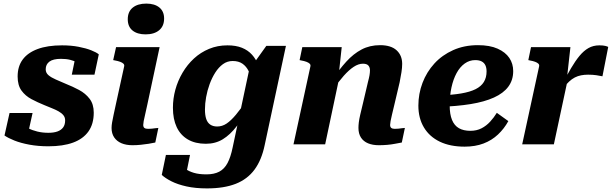

<svg xmlns="http://www.w3.org/2000/svg" viewBox="-20 -802 3400 1067"><path d="M249 11Q192 11 143.5 2Q95 -7 60 -21Q25 -35 5 -49L33 -174H161L132 -43Q112 -50 104.5 -62.5Q97 -75 97.5 -88Q98 -101 105 -111Q117 -100 138 -89Q159 -78 187.5 -71Q216 -64 249 -64Q279 -64 299.5 -71.5Q320 -79 331 -94Q342 -109 342 -133Q342 -150 332 -162Q322 -174 305 -183.5Q288 -193 267.5 -201Q247 -209 226 -218Q189 -233 155 -251Q121 -269 99.5 -298.5Q78 -328 78 -377Q78 -433 106 -471Q134 -509 189 -529.5Q244 -550 325 -550Q375 -550 416.5 -542Q458 -534 487 -522.5Q516 -511 529 -500L505 -387H379L400 -489Q413 -490 422.5 -480.5Q432 -471 436 -458.5Q440 -446 433 -435Q423 -446 407.5 -455Q392 -464 370 -469.5Q348 -475 319 -475Q275 -475 254.5 -459.5Q234 -444 234 -417Q234 -397 249.5 -384Q265 -371 290.5 -360Q316 -349 346 -336Q384 -321 419.5 -302Q455 -283 478 -253Q501 -223 501 -176Q501 -113 471.5 -71.5Q442 -30 386 -9.5Q330 11 249 11Z M600 -91Q600 -105 603 -122Q606 -139 611.5 -165Q617 -191 626 -232L670 -433Q672 -442 666 -448Q660 -454 648 -458.5Q636 -463 619 -466L609 -468L625 -540H867L799 -222Q792 -188 786.5 -165.5Q781 -143 778.5 -129Q776 -115 776 -108Q776 -96 782.5 -91Q789 -86 803 -86Q814 -86 824 -87Q834 -88 843.5 -89.5Q853 -91 860 -91L843 -10Q826 -6 806 -3Q786 0 763 2.5Q740 5 716 5Q681 5 655 -6Q629 -17 614.5 -38.5Q600 -60 600 -91ZM690 -695Q690 -737 717.5 -759.5Q745 -782 793 -782Q839 -782 865.5 -760.5Q892 -739 892 -699Q892 -657 864.5 -634Q837 -611 789 -611Q743 -611 716.5 -632.5Q690 -654 690 -695Z M1273 17 1367 -425 1374 -427 1460 -547H1569L1451 4Q1434 87 1394.5 140.5Q1355 194 1290 219.5Q1225 245 1130 245Q1066 245 1016.5 234Q967 223 932.5 205.5Q898 188 879 170L902 59H1036L1010 188Q997 185 989 175Q981 165 977.5 152Q974 139 975 127Q976 115 981 109Q993 123 1011 136.5Q1029 150 1057.5 158.5Q1086 167 1127 167Q1170 167 1198.5 152Q1227 137 1244.5 104Q1262 71 1273 17ZM1432 -368 1382 -344Q1375 -380 1362 -406.5Q1349 -433 1327.5 -448Q1306 -463 1273 -463Q1243 -463 1219 -445.5Q1195 -428 1176.5 -399Q1158 -370 1145 -334.5Q1132 -299 1125.5 -262.5Q1119 -226 1119 -194Q1119 -162 1126 -141Q1133 -120 1148.5 -109.5Q1164 -99 1187 -99Q1215 -99 1239.5 -115.5Q1264 -132 1291.5 -165Q1319 -198 1352 -247L1369 -212Q1331 -147 1295 -100Q1259 -53 1218 -28Q1177 -3 1124 -3Q1065 -3 1024 -27Q983 -51 962 -95.5Q941 -140 941 -203Q941 -254 954.5 -303.5Q968 -353 994.5 -398Q1021 -443 1058 -477Q1095 -511 1142 -530.5Q1189 -550 1244 -550Q1291 -550 1324.5 -536.5Q1358 -523 1380.5 -498Q1403 -473 1415.5 -440Q1428 -407 1432 -368Z M1611 0H1787L1870 -392H1863L1879 -540H1660L1645 -468L1654 -466Q1671 -463 1683 -458.5Q1695 -454 1701 -448Q1707 -442 1705 -433ZM2172 -222 2201 -345Q2207 -375 2211 -400.5Q2215 -426 2215 -447Q2215 -494 2184 -522.5Q2153 -551 2092 -551Q2035 -551 1989.5 -527Q1944 -503 1904.5 -459.5Q1865 -416 1826 -358L1831 -304Q1862 -349 1890.5 -381Q1919 -413 1945.5 -430.5Q1972 -448 1997 -448Q2018 -448 2027 -438Q2036 -428 2036 -411Q2036 -399 2033.5 -384Q2031 -369 2025 -347L1998 -232Q1988 -191 1982 -165Q1976 -139 1974 -122Q1972 -105 1972 -91Q1972 -59 1986 -37.5Q2000 -16 2025.5 -5.5Q2051 5 2085 5Q2109 5 2132 3Q2155 1 2175.5 -3Q2196 -7 2213 -10L2230 -91Q2223 -91 2214 -89.5Q2205 -88 2194.5 -87Q2184 -86 2174 -86Q2161 -86 2154.5 -91Q2148 -96 2148 -108Q2148 -115 2150.5 -129Q2153 -143 2158.5 -165.5Q2164 -188 2172 -222Z M2562 13Q2482 13 2424.5 -14.5Q2367 -42 2336 -93.5Q2305 -145 2305 -215Q2305 -281 2328 -341.5Q2351 -402 2394 -449Q2437 -496 2498.5 -523.5Q2560 -551 2636 -551Q2702 -551 2745.5 -531.5Q2789 -512 2810.5 -480Q2832 -448 2832 -407Q2832 -357 2805 -320.5Q2778 -284 2725 -260Q2672 -236 2595 -223.5Q2518 -211 2418 -208L2422 -272Q2492 -274 2542 -282.5Q2592 -291 2623 -306.5Q2654 -322 2669 -346.5Q2684 -371 2684 -405Q2684 -425 2677.5 -439Q2671 -453 2657 -460.5Q2643 -468 2621 -468Q2589 -468 2562.5 -449Q2536 -430 2517.5 -396Q2499 -362 2489 -316.5Q2479 -271 2479 -217Q2479 -167 2492 -135.5Q2505 -104 2530.5 -89.5Q2556 -75 2594 -75Q2629 -75 2656 -89Q2683 -103 2704 -126Q2725 -149 2741 -175L2805 -129Q2782 -87 2747.5 -54.5Q2713 -22 2667 -4.5Q2621 13 2562 13Z M2882 0H3058L3137 -369L3131 -370L3150 -540H2931L2916 -468L2925 -466Q2942 -463 2954 -458.5Q2966 -454 2972 -448Q2978 -442 2976 -433ZM3360 -541Q3356 -544 3343.5 -547Q3331 -550 3311 -550Q3277 -550 3250.5 -535Q3224 -520 3200.5 -491.5Q3177 -463 3153.5 -423Q3130 -383 3104 -332L3111 -313Q3127 -334 3142.5 -348.5Q3158 -363 3174.5 -371.5Q3191 -380 3209.5 -383.5Q3228 -387 3248 -387Q3274 -387 3294 -384Q3314 -381 3328 -378Z"/></svg>

Font: Roboto Serif
Style: Bold Italic
Weight: 700
Italic angle: -10°
Designer: Greg Gazdowicz
Foundry: Commercial Type
Version: Version 1.008